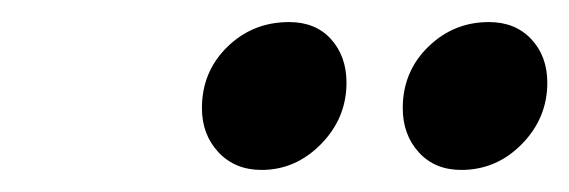

<svg xmlns="http://www.w3.org/2000/svg" viewBox="-20 -771 516 174"><path d="M294 -696Q294 -664 271 -640.5Q248 -617 217 -617Q193 -617 178 -633Q163 -649 163 -673Q163 -706 186 -728.5Q209 -751 242 -751Q266 -751 280 -735.5Q294 -720 294 -696ZM476 -696Q476 -664 453 -640.5Q430 -617 398 -617Q374 -617 359.5 -633Q345 -649 345 -673Q345 -706 368 -728.5Q391 -751 423 -751Q447 -751 461.5 -735.5Q476 -720 476 -696Z"/></svg>

Font: TypoPRO Montserrat Alternates
Style: Italic
Weight: 500
Italic angle: -11.3°
Designer: Julieta Ulanovsky
Foundry: Julieta Ulanovsky
Version: Version 6.001